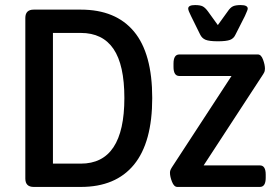

<svg xmlns="http://www.w3.org/2000/svg" viewBox="-20 -738 1092 758"><path d="M113 0Q80 0 80 -33V-667Q80 -700 113 -700H299Q437 -700 509 -613.5Q581 -527 581 -351Q581 -176 509 -88Q437 0 299 0ZM189 -92H299Q471 -92 471 -351Q471 -482 428 -545Q385 -608 299 -608H189ZM680 0Q667 0 659 -20.5Q651 -41 651 -56Q651 -61 652.5 -65.5Q654 -70 659 -78L894 -438H688Q665 -438 665 -474V-487Q665 -523 688 -523H998Q1011 -523 1018.5 -502.5Q1026 -482 1026 -467Q1026 -462 1025 -457.5Q1024 -453 1019 -445L784 -85H1006Q1029 -85 1029 -49V-36Q1029 0 1006 0ZM930 -718Q958 -718 958 -704Q958 -700 954.5 -692.5Q951 -685 947 -675L910 -602Q903 -586 888 -580.5Q873 -575 840 -575Q806 -575 791.5 -581Q777 -587 770 -602L734 -675Q729 -685 726 -692.5Q723 -700 723 -704Q723 -718 750 -718Q770 -718 780 -713Q790 -708 801 -693L840 -639L879 -693Q889 -708 899.5 -713Q910 -718 930 -718Z"/></svg>

Font: Asap Semi Condensed Medium
Style: Regular
Weight: 500
Width: 4
Designer: Pablo Cosgaya
Foundry: Omnibus-Type
Version: Version 3.001; ttfautohint (v1.8.4.7-5d5b)